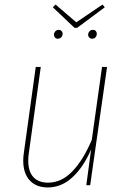

<svg xmlns="http://www.w3.org/2000/svg" viewBox="-20 -813 559 843"><path d="M82 -108Q82 -125 85 -144L137 -519H159L107 -144Q104 -125 104 -108Q104 -60 126.5 -35.5Q149 -11 191 -11Q250 -11 298 -61Q346 -111 383 -199L428 -519H450L376 0H359L380 -157Q347 -80 298.5 -35Q250 10 190 10Q139 10 110.5 -21Q82 -52 82 -108ZM430 -793 440 -781 319 -691H307L212 -781L224 -793L315 -715ZM217 -660Q217 -669 223 -675.5Q229 -682 238 -682Q245 -682 250 -677Q255 -672 255 -665Q255 -656 249 -649.5Q243 -643 234 -643Q226 -643 221.5 -648Q217 -653 217 -660ZM367 -660Q367 -669 373 -675.5Q379 -682 388 -682Q396 -682 400.5 -677Q405 -672 405 -665Q405 -656 399.5 -649.5Q394 -643 385 -643Q377 -643 372 -648Q367 -653 367 -660Z"/></svg>

Font: Fira Sans Condensed Thin
Style: Italic
Weight: 250
Width: 3
Italic angle: -8°
Designer: Carrois Corporate & Edenspiekermann AG
Foundry: Carrois Corporate GbR & Edenspiekermann AG
Version: Version 4.203